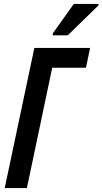

<svg xmlns="http://www.w3.org/2000/svg" viewBox="-20 -958 522 978"><path d="M4 0 155 -714H439L418 -613H246L117 0ZM249 -788 356 -938H482L481 -930L325 -778H249Z"/></svg>

Font: Noto Sans ExtraCondensed SemiBold
Style: Italic
Weight: 600
Width: 2
Italic angle: -12°
Designer: Monotype Design Team
Foundry: Monotype Imaging Inc.
Version: Version 2.013; ttfautohint (v1.8.4.7-5d5b)